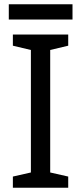

<svg xmlns="http://www.w3.org/2000/svg" viewBox="-20 -875 379 895"><path d="M318 -855H21V-784H318ZM298 0V-52L214 -71V-642L298 -662V-714H40V-662L124 -642V-71L40 -52V0Z"/></svg>

Font: Noto Sans Cuneiform
Style: Regular
Weight: 400
Designer: Monotype Design Team
Foundry: Monotype Imaging Inc.
Version: Version 2.001